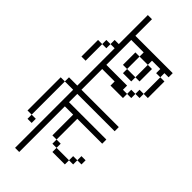

<svg xmlns="http://www.w3.org/2000/svg" viewBox="-22 -1491 2045 2045"><g transform="rotate(-45 1000.0 -469.0)"><path d="M437.5 -62.5V-125H375V-62.5ZM1000 -625V-687.5H0V-625H687.5Q687.5 -625 687.5 -500H375V-437.5H312.5V-375H250V-187.5H312.5V-125H375V-187.5H312.5V-375H375V-437.5H687.5Q687.5 -437.5 687.5 -62.5H750V-625Z M1000 -625V-687.5H937.5Q937.5 -687.5 937.5 -812.5H875Q875 -812.5 875 -687.5H750V-625H875V-62.5H937.5V-625ZM375 -812.5H312.5V-750H375ZM375 -812.5H875V-875H375Z M2000 -625V-687.5H1000V-625H1250V-437.5H1187.5V-250H1250V-187.5H1312.5V-125H1375V-62.5H1625V-125H1375V-187.5H1312.5V-250H1250V-312.5H1312.5V-625H1687.5V-437.5H1625Q1625 -437.5 1625 -312.5H1437.5V-250H1625V-312.5H1687.5Q1687.5 -312.5 1687.5 -187.5H1625V-125H1687.5V-62.5H1750V-625ZM1437.5 -312.5Q1437.5 -312.5 1437.5 -437.5H1375Q1375 -437.5 1375 -312.5ZM1437.5 -437.5H1625V-500H1437.5Z M1562.5 -687.5V-750H1500V-687.5ZM1500 -750V-812.5H1437.5V-750ZM1437.5 -812.5V-875H1187.5V-812.5Z"/></g></svg>

Font: UnifontExMono
Style: Regular
Weight: 500
Version: Version 15.0.06